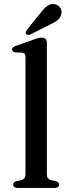

<svg xmlns="http://www.w3.org/2000/svg" viewBox="-20 -922 342 942"><path d="M210 -712V-68Q210 -54.5 215 -47.8Q220 -41 230 -38.5L252.5 -33.5Q261.5 -31 265.8 -26.8Q270 -22.5 270 -16Q270 -9 264.5 -4.5Q259 0 247.5 0H66.5Q55.5 0 50 -4.5Q44.5 -9 44.5 -16Q44.5 -22.5 48.8 -26.8Q53 -31 61.5 -33.5L85.5 -38.5Q95 -41.5 100 -48Q105 -54.5 105 -67.5V-641.5Q105 -653 101.2 -658Q97.5 -663 89 -663.5L55 -665Q46.5 -666.5 43 -670Q39.5 -673.5 39.5 -679Q39.5 -685.5 43.8 -689.8Q48 -694 59 -697.5L142.5 -727Q158.5 -733 168 -735.2Q177.5 -737.5 184.5 -737.5Q197.5 -737.5 203.8 -730.8Q210 -724 210 -712ZM178 -857.5Q195.5 -880.5 212.2 -893Q229 -905.5 249.5 -901Q268 -897 276.2 -882.5Q284.5 -868 281 -853.5Q277 -835 262.8 -823.5Q248.5 -812 226 -802L129 -753Q124 -750.5 117.8 -751Q111.5 -751.5 108 -755Q104 -759.5 106 -764.8Q108 -770 111.5 -775Z"/></svg>

Font: Fraunces 17pt
Style: Regular
Weight: 400
Version: Version 1.000;[b76b70a41]